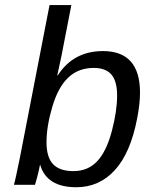

<svg xmlns="http://www.w3.org/2000/svg" viewBox="-20 -745 640 774"><path d="M287.6 9.8Q168.5 9.8 142.1 -80.1H141.1Q137.2 -58.6 129.9 -31Q122.6 -3.4 121.1 0H36.1Q38.6 -7.3 45.7 -40Q52.7 -72.8 60.1 -108.9L179.7 -724.6H267.6L227.5 -518.1L210.9 -441.4H212.9Q276.4 -539.1 395 -539.1Q544.4 -539.1 544.4 -371.6Q544.4 -326.2 532.7 -266.6Q505.9 -127.9 442.9 -59.1Q379.9 9.8 287.6 9.8ZM452.1 -359.4Q452.1 -418 429 -444.6Q405.8 -471.2 357.9 -471.2Q296.4 -471.2 255.4 -432.6Q214.4 -394 190.9 -314.7Q167.5 -235.4 167.5 -171.4Q167.5 -111.3 193.8 -83.3Q220.2 -55.2 275.9 -55.2Q334.5 -55.2 371.8 -95Q409.2 -134.8 430.7 -216.1Q452.1 -297.4 452.1 -359.4Z"/></svg>

Font: Cousine
Style: Italic
Weight: 400
Italic angle: -12°
Monospace: yes
Designer: Steve Matteson
Foundry: Monotype Imaging Inc.
Version: Version 1.21